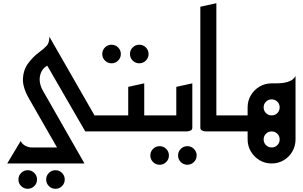

<svg xmlns="http://www.w3.org/2000/svg" viewBox="-20 -820 1889 1198"><path d="M326 358Q302 358 285 341Q268 324 268 300Q268 276 285 259Q302 242 326 242Q350 242 367 259Q384 276 384 300Q384 324 367 341Q350 358 326 358ZM153 358Q129 358 112 341Q95 324 95 300Q95 276 112 259Q129 242 153 242Q177 242 194 259Q211 276 211 300Q211 324 194 341Q177 358 153 358Z M393 200 162 -203Q121 -274 123 -328Q125 -382 154 -422.5Q183 -463 223 -493Q254 -516 271 -534Q288 -552 288 -591L627 0H512L275 -410Q238 -390 229.5 -345.5Q221 -301 249 -252L507 200ZM544 0V-100H700V0ZM25 200 109 60Q119 80 139 90Q159 100 177 100H380L440 200Z M849 -425Q825 -425 808 -442Q791 -459 791 -483Q791 -507 808 -524Q825 -541 849 -541Q873 -541 890 -524Q907 -507 907 -483Q907 -459 890 -442Q873 -425 849 -425ZM676 -425Q652 -425 635 -442Q618 -459 618 -483Q618 -507 635 -524Q652 -541 676 -541Q700 -541 717 -524Q734 -507 734 -483Q734 -459 717 -442Q700 -425 676 -425Z M780 0V-100H1000V0ZM660 0V-100H780V-278L880 -300V-23Q880 -11 870 -6Q860 -1 850 -0.5Q840 0 840 0Z M1149 208Q1125 208 1108 191Q1091 174 1091 150Q1091 126 1108 109Q1125 92 1149 92Q1173 92 1190 109Q1207 126 1207 150Q1207 174 1190 191Q1173 208 1149 208ZM976 208Q952 208 935 191Q918 174 918 150Q918 126 935 109Q952 92 976 92Q1000 92 1017 109Q1034 126 1034 150Q1034 174 1017 191Q1000 208 976 208Z M960 0V-100H1080V-278L1180 -300V-23Q1180 -11 1170 -6Q1160 -1 1150 -0.5Q1140 0 1140 0Z M1270 0Q1270 0 1260 -0.5Q1250 -1 1240 -6Q1230 -11 1230 -23V-778L1330 -800V-100H1450V0Z M1525 50V-150H1539V50ZM1410 0V-100H1610L1675 0ZM1780 50V-150H1824V50ZM1675 200Q1634 200 1600 180Q1566 160 1545.5 125.5Q1525 91 1525 50Q1525 8 1545.5 -26Q1566 -60 1600 -80Q1634 -100 1675 -100Q1716 -100 1750 -80Q1784 -60 1804 -26Q1824 8 1824 50Q1824 91 1804 125.5Q1784 160 1750 180Q1716 200 1675 200ZM1675 100Q1696 100 1710.5 85.5Q1725 71 1725 50Q1725 29 1710.5 14.5Q1696 0 1675 0Q1654 0 1639.5 14.5Q1625 29 1625 50Q1625 71 1639.5 85.5Q1654 100 1675 100ZM1824 -150 1675 -300Q1688 -300 1709 -300Q1730 -300 1752.5 -303.5Q1775 -307 1794.5 -317Q1814 -327 1824 -346ZM1675 0Q1634 0 1600 -20Q1566 -40 1545.5 -74.5Q1525 -109 1525 -150Q1525 -192 1545.5 -226Q1566 -260 1600 -280Q1634 -300 1675 -300Q1716 -300 1750 -280Q1784 -260 1804 -226Q1824 -192 1824 -150Q1824 -109 1804 -74.5Q1784 -40 1750 -20Q1716 0 1675 0ZM1675 -100Q1696 -100 1710.5 -114.5Q1725 -129 1725 -150Q1725 -171 1710.5 -185.5Q1696 -200 1675 -200Q1654 -200 1639.5 -185.5Q1625 -171 1625 -150Q1625 -129 1639.5 -114.5Q1654 -100 1675 -100Z"/></svg>

Font: Reem Kufi Fun
Style: Regular
Weight: 400
Designer: Khaled Hosny
Version: Version 1.005